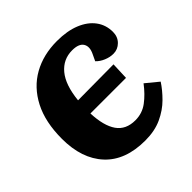

<svg xmlns="http://www.w3.org/2000/svg" viewBox="-186 -877 1053 1053"><g transform="rotate(-45 340.0 -350.5)"><path d="M489 -524Q510 -566 493.5 -593Q477 -620 425 -620Q355 -620 310 -566Q265 -512 254 -403L531 -405L527 -304H251Q255 -205 290.5 -154Q326 -103 399 -103Q453 -103 495 -134.5Q537 -166 574 -215L647 -155Q621 -115 582 -76Q543 -37 488 -11.5Q433 14 359 14Q205 14 123.5 -74Q42 -162 42 -316Q42 -446 88 -535Q134 -624 215 -669.5Q296 -715 402 -715Q481 -715 537.5 -692Q594 -669 624.5 -628Q655 -587 655 -533Q655 -495 630.5 -470.5Q606 -446 572 -446Q545 -446 517.5 -457.5Q490 -469 472 -488Z"/></g></svg>

Font: Literata 12pt ExtraBold
Style: Italic
Weight: 800
Italic angle: -2°
Designer: Latin by Veronika Burian and Jose Scaglione. Greek by Irene Vlachou. Cyrillic by Vera Evstafieva
Foundry: TypeTogether
Version: Version 3.002